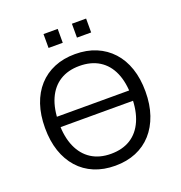

<svg xmlns="http://www.w3.org/2000/svg" viewBox="-156 -1027 1099 1169"><g transform="rotate(-20 393.0 -442.5)"><path d="M121 -326V-393H675V-326ZM393 9Q318 9 258 -16Q198 -41 155.5 -88.5Q113 -136 90.5 -202.5Q68 -269 68 -353Q68 -437 90.5 -503.5Q113 -570 155.5 -617Q198 -664 258 -689Q318 -714 393 -714Q468 -714 528 -689Q588 -664 631 -617Q674 -570 696.5 -503.5Q719 -437 719 -354Q719 -270 696 -203Q673 -136 630.5 -88.5Q588 -41 528 -16Q468 9 393 9ZM393 -68Q468 -68 520.5 -101Q573 -134 601 -198Q629 -262 629 -353Q629 -445 601.5 -508Q574 -571 521 -604Q468 -637 393 -637Q319 -637 266.5 -604Q214 -571 186 -507.5Q158 -444 158 -353Q158 -262 186 -198.5Q214 -135 266.5 -101.5Q319 -68 393 -68ZM439 -804V-894H531V-804ZM255 -804V-894H347V-804Z"/></g></svg>

Font: Nunito Sans 10pt
Style: Regular
Weight: 400
Designer: Vernon Adams
Foundry: Vernon Adams
Version: Version 3.101;gftools[0.9.27]